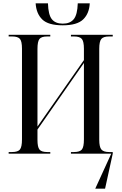

<svg xmlns="http://www.w3.org/2000/svg" viewBox="-20 -923 734 1153"><path d="M357 -771Q270 -771 234 -806Q198 -841 194 -903H268Q270 -834 291.5 -807.5Q313 -781 357 -781Q401 -781 423 -808Q445 -835 447 -903H519Q516 -842 479.5 -806.5Q443 -771 357 -771ZM32 0V-10H53Q87 -10 99.5 -25Q112 -40 112 -86V-631Q112 -675 99.5 -689.5Q87 -704 53 -704H32V-714H282V-704H263Q229 -704 217 -689Q205 -674 205 -629V-163L484 -562V-630Q484 -674 471.5 -689Q459 -704 425 -704H406V-714H657V-704H635Q601 -704 588.5 -689Q576 -674 576 -630V-84Q576 -40 589 -25Q602 -10 635 -10H657V0L611 210H552L648 0H406V-10H425Q459 -10 471.5 -25Q484 -40 484 -86V-545L205 -145V-83Q205 -40 217 -25Q229 -10 263 -10H282V0Z"/></svg>

Font: Noto Serif Display Condensed
Style: Regular
Weight: 400
Width: 3
Designer: Monotype Design Team
Foundry: Monotype Imaging Inc.
Version: Version 2.009